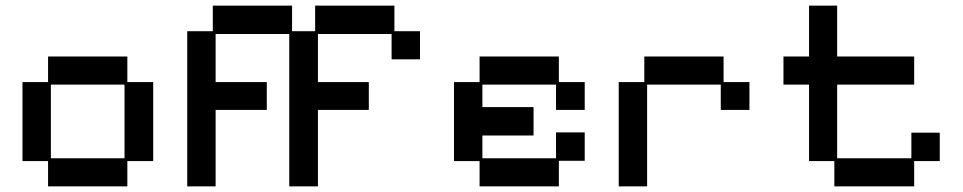

<svg xmlns="http://www.w3.org/2000/svg" viewBox="-20 -651 3424 683"><path d="M151 12V-78H60V-359H151V-450H433V-359H525V-78H433V12ZM161 -88H423V-350H161Z M646 12V-540H737V-631H1019V-540H1101V-631H1383V-540H1474V-440H1373V-530H1111V-359H1292V-260H1111V12H1009V-530H747V-359H929V-260H747V12Z M1686 12V-78H1595V-359H1686V-450H1968V-359H2060V-260H1958V-350H1696V-270H1878V-169H1696V-88H1958V-180H2060V-79H1968V12Z M2181 12V-359H2272V-450H2554V-359H2646V-260H2544V-350H2282V12Z M2948 12V-78H2858V-350H2767V-450H2858V-631H2958V-450H3232V-350H2958V-88H3222V-179H3323V-78H3232V12Z"/></svg>

Font: Pixelify Sans
Style: Regular
Weight: 400
Designer: Stefie Justprince
Foundry: Typecalism Foundryline
Version: Version 1.000;February 13, 2025;FontCreator 15.0.0.3015 64-b